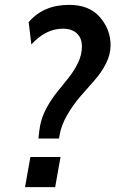

<svg xmlns="http://www.w3.org/2000/svg" viewBox="-20 -770 475 790"><path d="M223 -200H138Q143 -245 145 -253Q152 -290 172 -326.5Q192 -363 216 -392.5Q240 -422 263 -451Q286 -480 301.5 -512.5Q317 -545 317 -578Q317 -614 296 -633Q275 -652 239 -652Q168 -652 109 -587L98 -679Q159 -750 264 -750Q348 -750 391.5 -699Q435 -648 435 -584Q435 -546 416 -508.5Q397 -471 368 -438.5Q339 -406 310 -372.5Q281 -339 256.5 -297Q232 -255 225 -213ZM207 0H83L105 -124H229Z"/></svg>

Font: Cabin
Style: Bold Italic
Weight: 700
Designer: Pablo Impallari
Foundry: Pablo Impallari. www.impallari.com Igino Marini. www.ikern.com
Version: Version 1.005